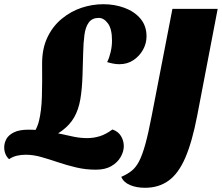

<svg xmlns="http://www.w3.org/2000/svg" viewBox="-65 -702 1054 912"><path d="M135 -29 77 -50Q108 -79 120 -127Q132 -175 134 -243.5Q136 -312 135 -401Q135 -471 160 -524Q185 -577 228 -612.5Q271 -648 322 -665Q373 -682 426 -682Q480 -682 527 -664.5Q574 -647 602.5 -613Q631 -579 631 -529Q631 -496 614.5 -466Q598 -436 569 -416.5Q540 -397 502 -397Q487 -397 472 -400Q457 -403 444 -407Q454 -427 460.5 -454.5Q467 -482 467 -509Q467 -565 447.5 -591Q428 -617 404 -617Q373 -617 357 -595.5Q341 -574 336 -536Q331 -498 330 -449Q329 -400 327 -346Q325 -279 316.5 -230Q308 -181 287.5 -145Q267 -109 230 -81.5Q193 -54 135 -29ZM390 104Q342 104 297.5 93.5Q253 83 211.5 69Q170 55 131.5 44Q93 33 57 33Q36 33 16 37.5Q-4 42 -22 54Q-33 44 -39 29.5Q-45 15 -45 -2Q-45 -23 -34.5 -42Q-24 -61 1.5 -73.5Q27 -86 69 -86Q112 -86 150.5 -80Q189 -74 223 -66Q257 -58 288 -52Q319 -46 349 -46Q380 -46 409 -55Q438 -64 469 -87Q496 -78 509.5 -56Q523 -34 523 -8Q523 18 508 44Q493 70 464 87Q435 104 390 104ZM624 190Q583 190 552.5 177Q522 164 511 138Q539 126 559.5 110Q580 94 595.5 64.5Q611 35 625.5 -17.5Q640 -70 656 -154L754 -660H969L872 -154Q848 -29 815.5 46.5Q783 122 736 156Q689 190 624 190Z"/></svg>

Font: Sansita Swashed Light ExtraBold
Style: Regular
Weight: 800
Version: Version 1.003